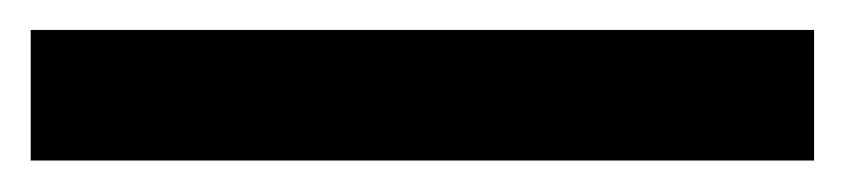

<svg xmlns="http://www.w3.org/2000/svg" viewBox="-25 38 550 125"><path d="M505 142.5H-5V57.5H505Z"/></svg>

Font: Funnel Display Light ExtraBold
Style: Regular
Weight: 800
Version: Version 1.000